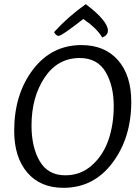

<svg xmlns="http://www.w3.org/2000/svg" viewBox="-20 -890 668 920"><path d="M391 -870Q497 -790 497 -743Q497 -721 470 -710Q456 -734 433 -756Q410 -778 394 -788L379 -799Q276 -718 261 -718Q249 -718 239 -736Q307 -811 391 -870ZM284 10Q173 10 110.5 -63.5Q48 -137 48 -263Q48 -438 137.5 -556Q227 -674 370 -674Q482 -674 545.5 -601.5Q609 -529 609 -402Q609 -230 519 -110Q429 10 284 10ZM362 -612Q256 -612 193.5 -518Q131 -424 131 -288Q131 -185 170.5 -117.5Q210 -50 293 -50Q367 -50 421 -98.5Q475 -147 500 -220.5Q525 -294 525 -381Q525 -480 485.5 -546Q446 -612 362 -612Z"/></svg>

Font: Overlock
Style: Italic
Weight: 400
Designer: Dario Muhafara
Foundry: Dario Manuel Muhafara
Version: Version 1.001